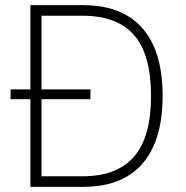

<svg xmlns="http://www.w3.org/2000/svg" viewBox="-20 -725 722 745"><path d="M98 0V-705H303Q404 -705 472.5 -665Q541 -625 576 -547Q611 -469 611 -353Q611 -237 576 -158.5Q541 -80 472.5 -40Q404 0 303 0ZM141 -41H300Q434 -41 500 -117Q566 -193 566 -353Q566 -514 500 -589Q434 -664 300 -664H141ZM21 -340V-378H331V-340Z"/></svg>

Font: Nunito Sans 10pt SemiCondensed ExtraLight
Style: Regular
Weight: 250
Width: 4
Designer: Vernon Adams
Foundry: Vernon Adams
Version: Version 3.101;gftools[0.9.27]